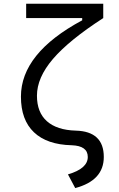

<svg xmlns="http://www.w3.org/2000/svg" viewBox="-20 -752 626 1007"><path d="M374.5 234.4 336.4 162.6Q440.4 132.3 440.4 71.3Q440.4 12.7 356 9.8Q226.6 6.8 158.2 -58.1Q89.8 -123 89.8 -245.1Q89.8 -473.1 411.1 -645.5V-657.2H117.2V-732.4H521.5V-657.2Q341.8 -541 257.8 -442.9Q173.8 -344.7 173.8 -250Q173.8 -162.6 226.1 -116.2Q278.3 -69.8 377.4 -66.9Q524.4 -63 524.4 71.3Q524.4 194.8 374.5 234.4Z"/></svg>

Font: Cascadia Code PL SemiLight
Style: Regular
Weight: 350
Monospace: yes
Designer: Aaron Bell
Foundry: Saja Typeworks
Version: Version 2404.023; ttfautohint (v1.8.4)